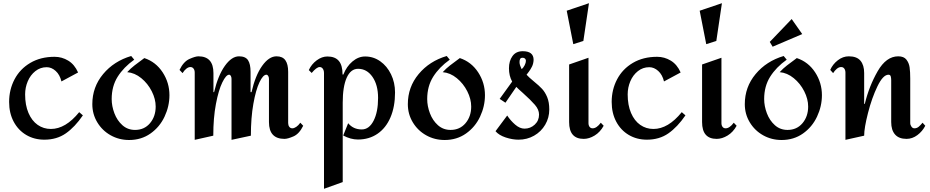

<svg xmlns="http://www.w3.org/2000/svg" viewBox="-20 -861 5814 1200"><path d="M468 -408 364 -352Q354 -394 328 -417.5Q302 -441 272 -441Q232 -441 201 -416.5Q170 -392 153.5 -353Q137 -314 137 -271Q137 -204 158 -155Q179 -106 215.5 -80.5Q252 -55 298 -55Q390 -55 475 -160L498 -140Q448 -67 391.5 -27.5Q335 12 257 12Q194 12 144 -17.5Q94 -47 65.5 -100.5Q37 -154 37 -224Q37 -301 71 -365.5Q105 -430 169.5 -468Q234 -506 321 -506Q367 -506 406.5 -482Q446 -458 468 -408Z M819 -488Q753 -441 715.5 -381.5Q678 -322 678 -242Q678 -198 695 -153Q712 -108 745 -78.5Q778 -49 824 -49Q882 -49 917.5 -91Q953 -133 953 -195Q953 -242 928.5 -290.5Q904 -339 863 -372.5Q822 -406 775 -410Q796 -433 820.5 -452Q845 -471 882 -498Q954 -474 996.5 -409Q1039 -344 1039 -266Q1039 -197 1008.5 -132Q978 -67 920.5 -26.5Q863 14 787 14Q724 14 671.5 -15.5Q619 -45 588 -96.5Q557 -148 557 -210Q557 -317 624.5 -398Q692 -479 800 -511Z M1781 -412V-92Q1781 -78 1788 -68.5Q1795 -59 1807 -59Q1818 -59 1831.5 -68Q1845 -77 1857 -94L1875 -75Q1850 -24 1814 -8.5Q1778 7 1758 7Q1661 7 1661 -98V-368Q1661 -378 1656.5 -386Q1652 -394 1645 -394Q1624 -394 1601.5 -346.5Q1579 -299 1563.5 -212Q1548 -125 1548 -13L1427 13V-368Q1427 -378 1423 -386Q1419 -394 1412 -394Q1393 -394 1369.5 -346Q1346 -298 1329.5 -211Q1313 -124 1313 -13L1197 13V-407Q1197 -423 1189.5 -432.5Q1182 -442 1170 -442Q1158 -442 1145 -432Q1132 -422 1121 -404L1102 -424Q1127 -476 1164 -492.5Q1201 -509 1220 -509Q1314 -509 1314 -404V-285H1318Q1343 -390 1385.5 -449.5Q1428 -509 1474 -509Q1514 -509 1530 -485Q1546 -461 1546 -412V-285H1552Q1576 -390 1618.5 -449.5Q1661 -509 1708 -509Q1746 -509 1763.5 -484.5Q1781 -460 1781 -412Z M2449 -283Q2449 -194 2420.5 -127.5Q2392 -61 2339.5 -25Q2287 11 2217 11Q2172 11 2125 -14L2156 -91Q2188 -52 2241 -52Q2287 -52 2315 -106.5Q2343 -161 2343 -249Q2343 -330 2308 -380.5Q2273 -431 2218 -431Q2172 -431 2147 -375.5Q2122 -320 2122 -219V277L2005 319V-404Q2005 -421 1997.5 -431.5Q1990 -442 1978 -442Q1959 -442 1928 -405L1910 -423Q1927 -460 1959.5 -484Q1992 -508 2026 -508Q2074 -508 2097.5 -480.5Q2121 -453 2121 -395H2126Q2146 -446 2183 -477Q2220 -508 2262 -508Q2314 -508 2356.5 -478Q2399 -448 2424 -396.5Q2449 -345 2449 -283Z M2791 -488Q2725 -441 2687.5 -381.5Q2650 -322 2650 -242Q2650 -198 2667 -153Q2684 -108 2717 -78.5Q2750 -49 2796 -49Q2854 -49 2889.5 -91Q2925 -133 2925 -195Q2925 -242 2900.5 -290.5Q2876 -339 2835 -372.5Q2794 -406 2747 -410Q2768 -433 2792.5 -452Q2817 -471 2854 -498Q2926 -474 2968.5 -409Q3011 -344 3011 -266Q3011 -197 2980.5 -132Q2950 -67 2892.5 -26.5Q2835 14 2759 14Q2696 14 2643.5 -15.5Q2591 -45 2560 -96.5Q2529 -148 2529 -210Q2529 -317 2596.5 -398Q2664 -479 2772 -511Z M3315 -487Q3314 -463 3305 -445Q3296 -427 3285.5 -413Q3275 -399 3271 -394Q3284 -379 3318 -351Q3349 -326 3368 -305.5Q3387 -285 3400 -253.5Q3413 -222 3413 -177Q3413 -125 3387.5 -81.5Q3362 -38 3318 -13Q3274 12 3221 12Q3182 12 3140 -2Q3098 -16 3077 -41L3150 -139Q3171 -107 3200 -82Q3229 -57 3258 -57Q3295 -57 3322 -82Q3349 -107 3349 -145Q3349 -176 3323 -206Q3297 -236 3249 -279Q3216 -308 3207 -318L3139 -219L3103 -243L3181 -351Q3161 -387 3161 -434Q3161 -480 3183 -510.5Q3205 -541 3247 -541Q3315 -541 3315 -487ZM3227 -473Q3227 -462 3231 -451Q3235 -440 3240 -429Q3251 -437 3259 -453Q3267 -469 3267 -481Q3267 -489 3261.5 -494.5Q3256 -500 3247 -500Q3235 -500 3231 -493Q3227 -486 3227 -473Z M3626 -605 3563 -585 3522 -794 3661 -841ZM3658 -92Q3658 -77 3665 -68Q3672 -59 3684 -59Q3709 -59 3735 -94L3753 -75Q3731 -35 3696.5 -14Q3662 7 3628 7Q3537 7 3537 -98V-458L3658 -500Z M4234 -408 4130 -352Q4120 -394 4094 -417.5Q4068 -441 4038 -441Q3998 -441 3967 -416.5Q3936 -392 3919.5 -353Q3903 -314 3903 -271Q3903 -204 3924 -155Q3945 -106 3981.5 -80.5Q4018 -55 4064 -55Q4156 -55 4241 -160L4264 -140Q4214 -67 4157.5 -27.5Q4101 12 4023 12Q3960 12 3910 -17.5Q3860 -47 3831.5 -100.5Q3803 -154 3803 -224Q3803 -301 3837 -365.5Q3871 -430 3935.5 -468Q4000 -506 4087 -506Q4133 -506 4172.5 -482Q4212 -458 4234 -408Z M4457 -605 4394 -585 4353 -794 4492 -841ZM4489 -92Q4489 -77 4496 -68Q4503 -59 4515 -59Q4540 -59 4566 -94L4584 -75Q4562 -35 4527.5 -14Q4493 7 4459 7Q4368 7 4368 -98V-458L4489 -500Z M4897 -488Q4831 -441 4793.5 -381.5Q4756 -322 4756 -242Q4756 -198 4773 -153Q4790 -108 4823 -78.5Q4856 -49 4902 -49Q4960 -49 4995.5 -91Q5031 -133 5031 -195Q5031 -242 5006.5 -290.5Q4982 -339 4941 -372.5Q4900 -406 4853 -410Q4874 -433 4898.5 -452Q4923 -471 4960 -498Q5032 -474 5074.5 -409Q5117 -344 5117 -266Q5117 -197 5086.5 -132Q5056 -67 4998.5 -26.5Q4941 14 4865 14Q4802 14 4749.5 -15.5Q4697 -45 4666 -96.5Q4635 -148 4635 -210Q4635 -317 4702.5 -398Q4770 -479 4878 -511ZM4928 -742 4791 -599 4809 -569 4994 -648Z M5669 -370V-92Q5669 -80 5676.5 -69.5Q5684 -59 5695 -59Q5710 -59 5721.5 -68.5Q5733 -78 5746 -94L5763 -75Q5745 -40 5713.5 -16.5Q5682 7 5646 7Q5598 7 5574 -20.5Q5550 -48 5550 -98V-360Q5550 -374 5547 -384Q5544 -394 5533 -394Q5499 -394 5464 -321.5Q5429 -249 5405 -155Q5381 -61 5381 -13L5264 13V-407Q5264 -422 5257 -432Q5250 -442 5237 -442Q5223 -442 5209.5 -430.5Q5196 -419 5187 -404L5169 -424Q5184 -459 5216 -484Q5248 -509 5285 -509Q5335 -509 5358 -481.5Q5381 -454 5381 -405V-212H5385Q5412 -323 5465.5 -416Q5519 -509 5594 -509Q5629 -509 5645 -488.5Q5661 -468 5665 -440.5Q5669 -413 5669 -370Z"/></svg>

Font: Amita
Style: Bold
Weight: 700
Designer: Eduardo Rodriguez Tunni, Modular Infotech, Brian J. Bonislawsky
Foundry: Eduardo Rodriguez Tunni, Modular Infotech, Brian J. Bonislawsky
Version: Version 1.003